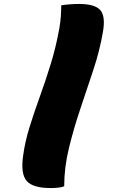

<svg xmlns="http://www.w3.org/2000/svg" viewBox="-20 -786 640 972"><path d="M290 -759Q307 -762 332 -764Q357 -766 379 -766Q461 -766 488 -734.5Q515 -703 501 -624Q485 -530 452.5 -432Q420 -334 386.5 -234.5Q353 -135 329 -36.5Q305 62 305 157Q283 166 237 166Q146 166 115 130Q84 94 97 3Q106 -66 129 -140.5Q152 -215 181 -295Q210 -375 237 -462.5Q264 -550 281 -646Q286 -676 288 -704Q290 -732 290 -759Z"/></svg>

Font: Recursive Mn Csl St XBk
Style: Italic
Weight: 1000
Italic angle: -15°
Monospace: yes
Version: Version 1.079;hotconv 1.0.112;makeotfexe 2.5.65598; ttfautoh